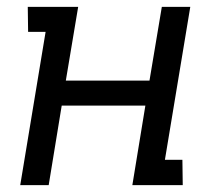

<svg xmlns="http://www.w3.org/2000/svg" viewBox="-20 -540 640 560"><path d="M39 0 113 -447H62L61 -520H208L172 -305H416L452 -520H535L461 -74H512L513 0H366L404 -232H160L122 0Z"/></svg>

Font: Iosevka Etoile
Style: Italic
Weight: 400
Italic angle: -9°
Designer: Belleve Invis
Foundry: Belleve Invis
Version: Version 22.1.2; ttfautohint (v1.8.4)